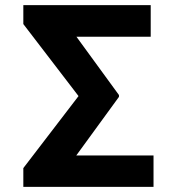

<svg xmlns="http://www.w3.org/2000/svg" viewBox="-20 -724 685 744"><path d="M574.9 0H126.6V-121.7H574.9ZM564 -581.6H141.1V-704H564ZM441 -348.7 187 0H70.4V-72.6L284.3 -351.7L70.4 -630.8V-704H187L441 -355.7Z"/></svg>

Font: Pretendard Variable
Style: Regular
Weight: 400
Designer: Base glyphs from Inter by Rasmus Andersson; Hangul glyphs from Noto Sans CJK(Source Han Sans) by Jang Soo-young and Kang
Foundry: Kil Hyung-jin
Version: Version 1.100;FEAKit 1.0